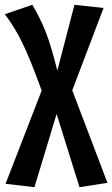

<svg xmlns="http://www.w3.org/2000/svg" viewBox="-32 -561 466 797"><path d="M414 198 298 216 203 -88 111 216 -9 202 141 -185Q94 -315 61 -382.5Q28 -450 -12 -502L102 -541Q133 -490 156 -433Q179 -376 206 -268L277 -541L398 -528L268 -186Z"/></svg>

Font: Fira Sans Compressed Medium
Style: Regular
Weight: 500
Width: 1
Designer: bBox Type GmbH & Carrois Corporate GbR & Edenspiekermann AG
Foundry: bBox Type GmbH & Carrois Corporate GbR & Edenspiekermann AG
Version: Version 4.301